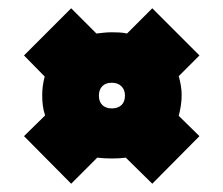

<svg xmlns="http://www.w3.org/2000/svg" viewBox="-20 -534 540 464"><path d="M38 -400 152 -514 213 -453Q222 -454 231 -455Q240 -456 251 -456Q261 -456 269.5 -455.5Q278 -455 287 -453L348 -514L462 -400L412 -350Q415 -339 417 -327.5Q419 -316 419 -304Q419 -291 417 -278.5Q415 -266 412 -254L462 -205L348 -90L284 -153Q276 -152 268 -151.5Q260 -151 251 -151Q241 -151 232 -151.5Q223 -152 215 -153L152 -90L38 -205L89 -255Q85 -267 83.5 -279Q82 -291 82 -304Q82 -315 83.5 -326.5Q85 -338 88 -349ZM250 -272Q265 -272 273.5 -280Q282 -288 282 -303Q282 -317 273.5 -325.5Q265 -334 250 -334Q235 -334 227 -325.5Q219 -317 219 -303Q219 -288 227.5 -280Q236 -272 250 -272Z"/></svg>

Font: Georama Black
Style: Regular
Weight: 900
Designer: Jean-Baptiste Levee
Foundry: Production Type
Version: Version 1.001